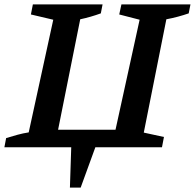

<svg xmlns="http://www.w3.org/2000/svg" viewBox="-41 -672 889 876"><path d="M-21 0 -13 -42Q13 -50 38.5 -57Q64 -64 90 -68L202 -582L100 -606L109 -652H427L419 -611Q397 -603 373 -596Q349 -589 325 -584L224 -80H486L596 -582L503 -606L513 -652H828L820 -611Q797 -603 771 -596Q745 -589 718 -584L615 -67L707 -47L698 0H394L327 184H278L284 0Z"/></svg>

Font: Piazzolla SC SemiBold
Style: Italic
Weight: 600
Italic angle: -11.3°
Designer: Juan Pablo del Peral
Foundry: Huerta Tipografica
Version: Version 1.330